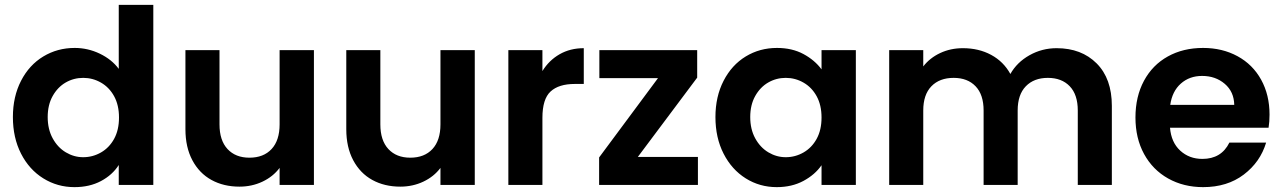

<svg xmlns="http://www.w3.org/2000/svg" viewBox="-20 -760 5270 789"><path d="M33 -279Q33 -363 66.5 -428Q100 -493 158 -528Q216 -563 287 -563Q341 -563 390 -539.5Q439 -516 468 -477V-740H610V0H468V-82Q442 -41 395 -16Q348 9 286 9Q216 9 158 -27Q100 -63 66.5 -128.5Q33 -194 33 -279ZM469 -277Q469 -328 449 -364.5Q429 -401 395 -420.5Q361 -440 322 -440Q283 -440 250 -421Q217 -402 196.5 -365.5Q176 -329 176 -279Q176 -229 196.5 -191.5Q217 -154 250.5 -134Q284 -114 322 -114Q361 -114 395 -133.5Q429 -153 449 -189.5Q469 -226 469 -277Z M1270 -554V0H1129V-70Q1102 -34 1058.5 -13.5Q1015 7 964 7Q899 7 849 -20.5Q799 -48 770.5 -101.5Q742 -155 742 -229V-554H882V-249Q882 -183 915 -147.5Q948 -112 1005 -112Q1063 -112 1096 -147.5Q1129 -183 1129 -249V-554Z M1931 -554V0H1790V-70Q1763 -34 1719.5 -13.5Q1676 7 1625 7Q1560 7 1510 -20.5Q1460 -48 1431.5 -101.5Q1403 -155 1403 -229V-554H1543V-249Q1543 -183 1576 -147.5Q1609 -112 1666 -112Q1724 -112 1757 -147.5Q1790 -183 1790 -249V-554Z M2209 -468Q2236 -512 2279.5 -537Q2323 -562 2379 -562V-415H2342Q2276 -415 2242.5 -384Q2209 -353 2209 -276V0H2069V-554H2209Z M2601 -115H2848V0H2442V-113L2684 -439H2443V-554H2845V-441Z M2920 -279Q2920 -363 2953.5 -428Q2987 -493 3044.5 -528Q3102 -563 3173 -563Q3235 -563 3281.5 -538Q3328 -513 3356 -475V-554H3497V0H3356V-81Q3329 -42 3281.5 -16.5Q3234 9 3172 9Q3102 9 3044.5 -27Q2987 -63 2953.5 -128.5Q2920 -194 2920 -279ZM3356 -277Q3356 -328 3336 -364.5Q3316 -401 3282 -420.5Q3248 -440 3209 -440Q3170 -440 3137 -421Q3104 -402 3083.5 -365.5Q3063 -329 3063 -279Q3063 -229 3083.5 -191.5Q3104 -154 3137.5 -134Q3171 -114 3209 -114Q3248 -114 3282 -133.5Q3316 -153 3336 -189.5Q3356 -226 3356 -277Z M4322 -562Q4424 -562 4486.5 -499.5Q4549 -437 4549 -325V0H4409V-306Q4409 -371 4376 -405.5Q4343 -440 4286 -440Q4229 -440 4195.5 -405.5Q4162 -371 4162 -306V0H4022V-306Q4022 -371 3989 -405.5Q3956 -440 3899 -440Q3841 -440 3807.5 -405.5Q3774 -371 3774 -306V0H3634V-554H3774V-487Q3801 -522 3843.5 -542Q3886 -562 3937 -562Q4002 -562 4053 -534.5Q4104 -507 4132 -456Q4159 -504 4210.5 -533Q4262 -562 4322 -562Z M5197 -289Q5197 -259 5193 -235H4788Q4793 -175 4830 -141Q4867 -107 4921 -107Q4999 -107 5032 -174H5183Q5159 -94 5091 -42.5Q5023 9 4924 9Q4844 9 4780.5 -26.5Q4717 -62 4681.5 -127Q4646 -192 4646 -277Q4646 -363 4681 -428Q4716 -493 4779 -528Q4842 -563 4924 -563Q5003 -563 5065.5 -529Q5128 -495 5162.5 -432.5Q5197 -370 5197 -289ZM5052 -329Q5051 -383 5013 -415.5Q4975 -448 4920 -448Q4868 -448 4832.5 -416.5Q4797 -385 4789 -329Z"/></svg>

Font: Fz Poppins SemBd
Style: Regular
Weight: 600
Designer: Ninad Kale (Devanagari), Jonny Pinhorn (Latin)
Foundry: Indian Type Foundry
Version: Vit hóa bi Vntype.Com & FontZin.Com